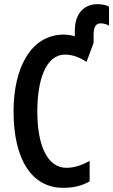

<svg xmlns="http://www.w3.org/2000/svg" viewBox="-20 -891 543 921"><path d="M447 -871C393 -871 339 -836 339 -745V-717C321 -722 304 -725 286 -725C128 -725 45 -565 45 -357C45 -125 133 10 283 10C332 10 374 0 410 -21V-119C375 -100 339 -86 298 -86C211 -86 159 -186 159 -356C159 -506 199 -629 292 -629C330 -629 363 -615 395 -594L429 -685V-724C429 -767 443 -779 464 -779C481 -779 496 -772 503 -768V-859C494 -865 474 -871 447 -871Z"/></svg>

Font: Noto Sans Display Condensed Medium
Style: Regular
Weight: 500
Width: 3
Designer: Monotype Design Team
Foundry: Monotype Imaging Inc.
Version: Version 1.900